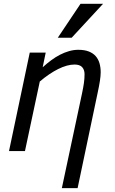

<svg xmlns="http://www.w3.org/2000/svg" viewBox="-20 -786 597 999"><path d="M301.8 192.9 407.2 -301.8Q413.1 -329.6 416.5 -353Q419.9 -376.5 419.9 -399.9Q419.9 -422.9 407.5 -436.5Q395 -450.2 368.2 -450.2Q329.6 -450.2 282.7 -426.8Q235.8 -403.3 187 -361.8L109.9 0H26.9L134.8 -512.2H217.8L202.1 -436Q223.6 -455.6 246.3 -472.4Q269 -489.3 292.2 -501.2Q315.4 -513.2 339.4 -520Q363.3 -526.9 387.2 -526.9Q419.9 -526.9 442.1 -518.1Q464.4 -509.3 478 -493.7Q491.7 -478 497.8 -456.5Q503.9 -435.1 503.9 -410.2Q503.9 -392.1 499.8 -364.7Q495.6 -337.4 487.8 -301.8L383.8 192.9ZM353 -589.8H280.8L398.9 -766.1H516.1Z"/></svg>

Font: Lorenzo Sans
Style: Italic
Weight: 400
Italic angle: -12°
Foundry: Intel Corporation
Version: Version 1.00; ttfautohint (v1.5)